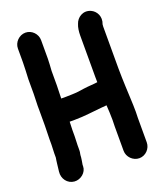

<svg xmlns="http://www.w3.org/2000/svg" viewBox="-168 -855 966 1152"><g transform="rotate(-20 315.5 -279.0)"><path d="M207.5 -557V-675C207.5 -714.8 174.3 -749.5 134 -749.5C93.9 -749.5 59.5 -715.1 59.5 -675V-587C59.5 -553.2 57 -518 55.5 -481.3V-387C55.5 -352.7 52.3 -321.7 53.5 -284.8V-187C53.5 -158.5 51.5 -129.7 51.5 -101V-65C51.5 -45.5 49.5 -28.6 49.5 -9V17.6C48.4 23 47.2 29.8 46.6 35.5L44.1 55.5C42.3 69.6 40 88.1 38.6 102.6C33 147.4 62.3 187 106 190.5C146 193.7 185.5 161.2 185.5 122V114C188.5 95.7 193.5 69.8 193.5 54C193.5 51.4 193.9 48.2 195 44.4C197.7 34.9 197.5 22.6 197.5 12V-8C197.5 -25.3 199.5 -43.2 199.5 -65V-103C199.5 -119.6 200.7 -136.7 201.3 -156.5H233C298.1 -156.5 353.7 -165.9 410 -170.5L434.1 -172.5C437.3 -172.9 437.9 -172.9 442.6 -173.4C444.7 -142.6 446.5 -109.9 446.5 -78.3C445.9 -64.8 445.5 -51 445.5 -39V118C445.5 158.1 479.9 192.5 520 192.5C560.3 192.5 593.5 157.8 593.5 118V-39C593.5 -50.2 594.5 -62.7 594.5 -76C594.5 -131 590.3 -185.3 588.5 -240.4L586.5 -298.4C585.8 -318.3 585.5 -336.8 585.5 -354V-624C585.5 -626.6 586.5 -633.3 586.5 -637.6C604.9 -683.5 581 -723.5 549 -737.5C501.9 -758 460.5 -726.8 449.3 -691.4C440.9 -672.1 437.5 -645.1 437.5 -621V-354C437.5 -343.6 437.7 -333.7 438 -322.6C433 -321.9 425 -320.8 421 -320.5L373 -316.5C338.1 -313.5 308.8 -305.5 272 -305.5C257.4 -305.5 244.2 -304.5 233 -304.5H201.2C201 -330.9 203.5 -358.8 203.5 -387V-479.7C204.8 -506.1 207.5 -531.6 207.5 -557Z"/></g></svg>

Font: Smoothie
Style: SeBd
Weight: 600
Foundry: Cannot Into Space Fonts
Version: Version 0.8